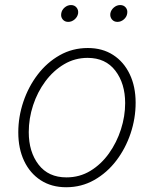

<svg xmlns="http://www.w3.org/2000/svg" viewBox="-20 -748 625 779"><path d="M248.5 11.7Q189 11.7 145.3 -16.6Q101.6 -44.9 77.9 -95Q54.2 -145 54.2 -210.9Q54.2 -273.9 74.7 -335Q95.2 -396 132.8 -445.3Q170.4 -494.6 222.2 -523.9Q273.9 -553.2 336.4 -553.2Q395.5 -553.2 439 -525.1Q482.4 -497.1 506.3 -447Q530.3 -397 530.3 -331.1Q530.3 -267.6 509.8 -206.5Q489.3 -145.5 451.7 -96.2Q414.1 -46.9 362.3 -17.6Q310.5 11.7 248.5 11.7ZM249.5 -28.3Q303.2 -28.3 346.9 -54.9Q390.6 -81.5 422.1 -125.7Q453.6 -169.9 470.7 -223.1Q487.8 -276.4 487.8 -329.6Q487.8 -409.2 448 -461.2Q408.2 -513.2 335.4 -513.2Q283.7 -513.2 240 -487.3Q196.3 -461.4 164.1 -418Q131.8 -374.5 114.3 -321Q96.7 -267.6 96.7 -211.9Q96.7 -131.8 136.5 -80.1Q176.3 -28.3 249.5 -28.3ZM256.8 -659.2Q242.7 -659.2 234.4 -669.2Q226.1 -679.2 228.5 -693.4Q230.5 -707.5 242.2 -717.5Q253.9 -727.5 268.1 -727.5Q282.2 -727.5 290.5 -717.5Q298.8 -707.5 296.9 -693.4Q294.4 -679.2 282.7 -669.2Q271 -659.2 256.8 -659.2ZM456.5 -659.2Q442.4 -659.2 434.1 -669.2Q425.8 -679.2 427.7 -693.4Q430.2 -707.5 441.9 -717.5Q453.6 -727.5 467.8 -727.5Q481.9 -727.5 490.2 -717.5Q498.5 -707.5 496.1 -693.4Q494.1 -679.2 482.4 -669.2Q470.7 -659.2 456.5 -659.2Z"/></svg>

Font: Inter Extra Light
Style: Italic
Weight: 200
Italic angle: -9.39999°
Designer: Rasmus Andersson
Foundry: rsms
Version: Version 4.000;git-3c8e0fc